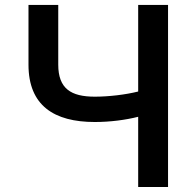

<svg xmlns="http://www.w3.org/2000/svg" viewBox="-20 -747 780 767"><path d="M93.8 -727.3V-488.6C93.8 -325.6 195.7 -259.6 358.7 -259.6C420.1 -259.6 482.2 -267.8 532 -280.5V0H651.3V-727.3H532V-381.4C480.8 -368.6 413.7 -360.8 358.7 -360.8C263.8 -360.8 212.7 -392.8 212.7 -488.6V-727.3Z"/></svg>

Font: Magic Ui Pro Semi Bold
Style: Regular
Weight: 600
Designer: Stefan Endress, Andreas Faust
Version: Version 1.000;FEAKit 1.0